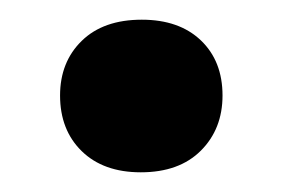

<svg xmlns="http://www.w3.org/2000/svg" viewBox="-20 -166 298 195"><path d="M206 -69Q206 -35 184 -13Q162 9 123 9Q85 9 63 -12.5Q41 -34 41 -69Q41 -103 63 -124.5Q85 -146 124 -146Q162 -146 184 -125Q206 -104 206 -69Z"/></svg>

Font: Roboto Serif 72pt SemiCondensed SemiBold
Style: Italic
Weight: 600
Width: 4
Italic angle: -10°
Designer: Greg Gazdowicz
Foundry: Commercial Type
Version: Version 1.008